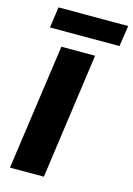

<svg xmlns="http://www.w3.org/2000/svg" viewBox="-137 -999 737 1067"><g transform="rotate(15 231.5 -465.0)"><path d="M463 -930H62L45 -810H445ZM134 -723 32 0H227L328 -723Z"/></g></svg>

Font: United Sans Black
Style: Italic
Weight: 900
Italic angle: -8°
Designer: Pablo Impallari, Rodrigo Fuenzalida (Modified by Dan O. Williams)
Version: Version 1.000;PS 001.000;hotconv 1.0.88;makeotf.lib2.5.64775